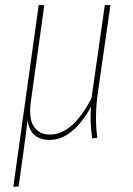

<svg xmlns="http://www.w3.org/2000/svg" viewBox="-20 -539 522 753"><path d="M362.8 -168.9Q350.6 -76.7 361.8 1L341.8 3.9Q332 -58.1 336.9 -120.1Q264.6 9.8 174.8 9.8Q99.1 9.8 87.9 -67.9Q83 -21.5 70.8 64.9L53.2 191.9L32.2 193.8L131.8 -519H153.8L101.1 -141.1Q91.8 -72.8 113.3 -42Q134.8 -11.2 175.8 -11.2Q265.1 -11.2 338.9 -153.8L391.1 -519H413.1Z"/></svg>

Font: Fira Sans Compressed Thin
Style: Italic
Weight: 100
Width: 3
Italic angle: -8°
Designer: Carrois Corporate & Edenspiekermann AG
Foundry: Carrois Corporate GbR & Edenspiekermann AG
Version: Version 4.203;PS 004.203;hotconv 1.0.88;makeotf.lib2.5.64775